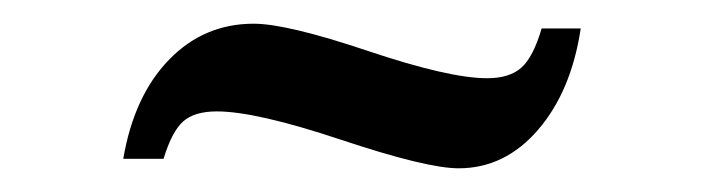

<svg xmlns="http://www.w3.org/2000/svg" viewBox="-20 -383 593 162"><path d="M118 -249H84Q93 -302 122.5 -332.5Q152 -363 194 -363Q222 -363 290.5 -340Q359 -317 391 -317Q410 -317 420 -326Q430 -335 437 -359H470Q462 -306 434 -273.5Q406 -241 367 -241Q340 -241 268 -265Q196 -289 163 -289Q144 -289 134.5 -280.5Q125 -272 118 -249Z"/></svg>

Font: Libre Baskerville
Style: Regular
Weight: 400
Designer: Pablo Impallari, Rodrigo Fuenzalida
Foundry: Pablo Impallari, Rodrigo Fuenzalida
Version: Version 1.000